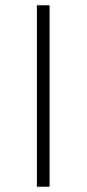

<svg xmlns="http://www.w3.org/2000/svg" viewBox="-20 -708 329 728"><path d="M120 0V-688H168V0Z"/></svg>

Font: Saira SemiExpanded ExtraLight
Style: Regular
Weight: 250
Width: 6
Designer: Hector Gatti with collaboration of the Omnibus-Type team
Foundry: Omnibus-Type
Version: Version 1.101